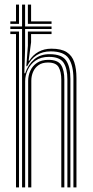

<svg xmlns="http://www.w3.org/2000/svg" viewBox="-20 -820 406 840"><path d="M76.5 0V-693.2H25.2V-704.2H76.5V-800H89.8V-704.2H205.5V-693.2H89.8V-606.8L86.5 -499.5H90.2Q102.5 -537.2 129.9 -560.4Q157.2 -583.5 198.2 -583Q250 -582.8 269 -555.5Q288 -528.2 288 -474.8V0H274.8V-473.2Q274.8 -520.5 258 -545.9Q241.2 -571.2 194 -571.2Q158.8 -571.2 135.6 -554.9Q112.5 -538.5 101.2 -514Q90 -489.5 90 -464.8V0ZM50 0V-671H25.2V-682H63.2V0ZM103.2 0V-466Q103.2 -489.5 112.8 -510.6Q122.2 -531.8 141.9 -545Q161.5 -558.2 191.5 -558.2Q232.8 -558.2 247.1 -535.8Q261.5 -513.2 261.5 -471.2V0H248.2V-470.5Q248.2 -505.5 236.6 -526Q225 -546.5 189.8 -546.5Q164.8 -546.5 148.8 -535.2Q132.8 -524 124.9 -505.9Q117 -487.8 117 -466.8V0ZM301.2 0V-475.5Q301.2 -533.2 280.6 -564.2Q260 -595.2 201.5 -595.2Q166 -595.2 140.2 -578.5Q114.5 -561.8 99 -530.5H95.2L102 -619.5V-682H205.5V-671H116V-635.2L105.2 -554.2H108Q123.2 -579.2 148.1 -593.1Q173 -607 205 -607Q248 -607 271.6 -592Q295.2 -577 304.9 -548.1Q314.5 -519.2 314.5 -477.8V0ZM25.2 -715.5V-726.5H50V-800H63.2V-715.5ZM102 -715.5V-800H116V-726.5H205.5V-715.5Z"/></svg>

Font: Big Shoulders Inline Display Thin
Style: Regular
Weight: 400
Version: Version 2.002